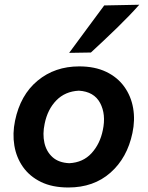

<svg xmlns="http://www.w3.org/2000/svg" viewBox="-20 -798 638 830"><path d="M275.5 12.5Q206 12.5 157 -11.5Q108 -35.5 79.2 -76.5Q50.5 -117.5 42 -169Q33.5 -220.5 45 -276Q68 -387.5 142.5 -449.2Q217 -511 322.5 -511Q390 -511 439 -487.5Q488 -464 517.2 -423.2Q546.5 -382.5 555.5 -330.8Q564.5 -279 552.5 -223Q530 -115.5 457.5 -51.5Q385 12.5 275.5 12.5ZM279.5 -92.5Q339 -95.5 375.8 -135.8Q412.5 -176 424.5 -235.5Q439 -303.5 412.8 -352.8Q386.5 -402 321 -406Q261.5 -403 223.5 -364Q185.5 -325 173 -263Q163.5 -218.5 172 -180.5Q180.5 -142.5 207.2 -118.5Q234 -94.5 279.5 -92.5ZM279 -569.5Q317.5 -621.5 355.2 -672.8Q393 -724 430.5 -774.5L582 -777.5Q542 -732 484.8 -676.5Q427.5 -621 373 -571Z"/></svg>

Font: Commissioner Loud SemiBold
Style: Italic
Weight: 600
Italic angle: -12°
Designer: Kostas Bartsokas
Foundry: Kostas Bartsokas
Version: Version 1.000; ttfautohint (v1.8.3)